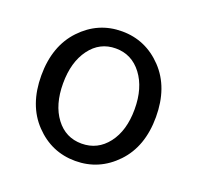

<svg xmlns="http://www.w3.org/2000/svg" viewBox="-105 -669 814 793"><g transform="rotate(20 302.5 -272.5)"><path d="M481 -64.5Q407.2 12.7 302.7 12.7Q198.2 12.7 124.5 -64.5Q50.8 -141.6 50.8 -271.5Q50.8 -401.4 124.5 -479Q198.2 -556.6 302.7 -556.6Q407.2 -556.6 481 -479Q554.7 -401.4 554.7 -271.5Q554.7 -141.6 481 -64.5ZM189.5 -120.6Q232.4 -63.5 302.7 -63.5Q373 -63.5 417 -120.6Q460.9 -177.7 460.9 -271.5Q460.9 -365.2 417 -423.3Q373 -481.4 302.7 -481.4Q232.4 -481.4 189.5 -423.3Q146.5 -365.2 146.5 -271.5Q146.5 -177.7 189.5 -120.6Z"/></g></svg>

Font: GenYoGothic TW TTF Regular
Style: Regular
Weight: 400
Version: Version 1.300